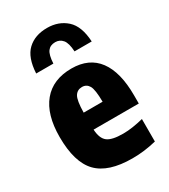

<svg xmlns="http://www.w3.org/2000/svg" viewBox="-199 -901 886 1006"><g transform="rotate(-30 244.5 -398.0)"><path d="M299 10.5Q153.5 10.5 88.5 -57Q23.5 -124.5 23.5 -277Q23.5 -412.5 83.5 -485Q143.5 -557.5 256 -557.5Q362.5 -557.5 416.5 -484.5Q470.5 -411.5 470.5 -271.5V-222H197Q200 -167.5 226.8 -146.8Q253.5 -126 321 -126Q350.5 -126 381.2 -130.8Q412 -135.5 444 -143.5V-7.5Q404.5 2 370.2 6.2Q336 10.5 299 10.5ZM255.5 -446Q227 -446 212.2 -422.2Q197.5 -398.5 196.5 -325H311Q310.5 -398.5 296.8 -422.2Q283 -446 255.5 -446ZM83.5 -627Q88.5 -721.5 133.2 -763.5Q178 -805.5 251.5 -805.5Q321.5 -805.5 368 -763.5Q414.5 -721.5 419.5 -627H315.5Q313 -678 295.8 -698.8Q278.5 -719.5 251.5 -719.5Q221 -719.5 205.5 -698.8Q190 -678 187.5 -627Z"/></g></svg>

Font: Encode Sans Condensed Condensed ExtraBold
Style: Regular
Weight: 800
Width: 3
Designer: Multiple Designers
Foundry: Impallari Type
Version: Version 3.000; ttfautohint (v1.8.3) -l 8 -r 50 -G 200 -x 14 